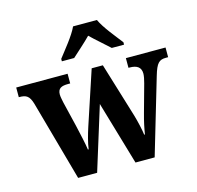

<svg xmlns="http://www.w3.org/2000/svg" viewBox="-113 -881 1022 996"><g transform="rotate(-15 398.0 -383.0)"><path d="M261 -619V-606H327C353 -630 399 -670 427 -699C455 -671 505 -629 529 -606H595V-619C566 -657 512 -721 492 -766H364C344 -721 290 -657 261 -619ZM66 -431 186 0H288L394 -341L494 0H597L717 -406C736 -471 751 -484 787 -484H799V-536H586V-484H592C632 -484 653 -469 653 -435C653 -424 649 -402 644 -385L603 -237C591 -194 584 -160 579 -128H575C572 -154 561 -202 551 -236L461 -531H401L306 -244C294 -208 281 -161 277 -129H273C269 -160 256 -217 245 -265L213 -398C210 -413 206 -431 206 -442C206 -475 225 -484 262 -484H273V-536H-3V-484H0C37 -484 53 -474 66 -431Z"/></g></svg>

Font: Noto Serif Ethiopic SemiCondensed
Style: Bold
Weight: 700
Width: 4
Designer: Monotype Design Team
Foundry: Monotype Imaging Inc.
Version: Version 2.102